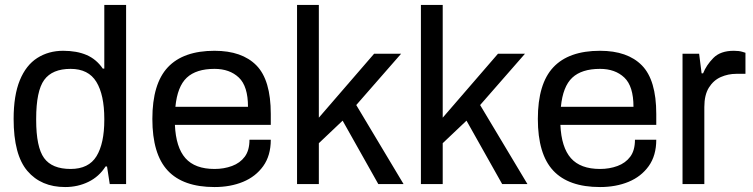

<svg xmlns="http://www.w3.org/2000/svg" viewBox="-20 -743 3041 775"><path d="M243 12Q146 12 90.5 -53Q35 -118 35 -263Q35 -358 60 -419Q85 -480 130.5 -509Q176 -538 235 -538Q290 -538 329.5 -521Q369 -504 395 -466H401V-723H489V0H423L412 -71H406Q380 -30 337 -9Q294 12 243 12ZM265 -61Q338 -61 369.5 -112.5Q401 -164 401 -259V-263Q401 -360 369 -412.5Q337 -465 265 -465Q191 -465 158.5 -420.5Q126 -376 126 -263V-259Q126 -149 158 -105Q190 -61 265 -61Z M846 12Q719 12 657 -54.5Q595 -121 595 -263Q595 -405 657.5 -471.5Q720 -538 846 -538Q957 -538 1015 -479Q1073 -420 1073 -283V-239H686Q690 -148 728.5 -104.5Q767 -61 846 -61Q884 -61 916.5 -73Q949 -85 968 -110.5Q987 -136 987 -179H1073Q1073 -115 1042.5 -72.5Q1012 -30 961 -9Q910 12 846 12ZM688 -312H981Q981 -395 944 -430Q907 -465 846 -465Q772 -465 734 -429.5Q696 -394 688 -312Z M1179 0V-723H1267V-268L1490 -526H1599L1418 -319L1609 0H1507L1363 -256L1267 -165V0Z M1679 0V-723H1767V-268L1990 -526H2099L1918 -319L2109 0H2007L1863 -256L1767 -165V0Z M2402 12Q2275 12 2213 -54.5Q2151 -121 2151 -263Q2151 -405 2213.5 -471.5Q2276 -538 2402 -538Q2513 -538 2571 -479Q2629 -420 2629 -283V-239H2242Q2246 -148 2284.5 -104.5Q2323 -61 2402 -61Q2440 -61 2472.5 -73Q2505 -85 2524 -110.5Q2543 -136 2543 -179H2629Q2629 -115 2598.5 -72.5Q2568 -30 2517 -9Q2466 12 2402 12ZM2244 -312H2537Q2537 -395 2500 -430Q2463 -465 2402 -465Q2328 -465 2290 -429.5Q2252 -394 2244 -312Z M2735 0V-526H2802L2812 -447H2818Q2831 -480 2859.5 -509Q2888 -538 2942 -538Q2963 -538 2976 -534Q2989 -530 2989 -530V-445H2952Q2919 -445 2889.5 -432Q2860 -419 2841.5 -389.5Q2823 -360 2823 -311V0Z"/></svg>

Font: Archivo VF Beta
Style: Regular
Weight: 400
Designer: Hector Gatti
Foundry: Omnibus-Type
Version: Version 1.002